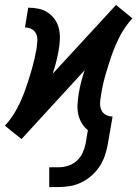

<svg xmlns="http://www.w3.org/2000/svg" viewBox="-41 -551 561 776"><path d="M158 205V125H196Q215 125 234 119Q253 113 268.5 99.5Q284 86 292.5 67.5Q301 49 305 30L314 -25Q299 -37 289 -54Q279 -71 275 -90.5Q271 -110 272.5 -131Q274 -152 277 -172Q281 -196 287 -219.5Q293 -243 301 -267L46 11L12 -16L-21 -43Q9 -76 29 -114.5Q49 -153 63 -193.5Q77 -234 88.5 -274.5Q100 -315 107 -356Q109 -371 110 -386Q111 -401 105.5 -413.5Q100 -426 87.5 -433Q75 -440 60 -440L73 -520Q95 -520 116 -515.5Q137 -511 153.5 -499.5Q170 -488 181.5 -471Q193 -454 197.5 -433.5Q202 -413 201 -391.5Q200 -370 196 -348Q192 -324 186 -300.5Q180 -277 172 -253L428 -531L461 -504L494 -477Q464 -444 444 -405.5Q424 -367 410 -326.5Q396 -286 384.5 -245.5Q373 -205 367 -164Q364 -149 363.5 -134Q363 -119 368.5 -106.5Q374 -94 386.5 -87Q399 -80 414 -80L395 30Q391 53 383.5 76Q376 99 362.5 120Q349 141 330 158Q311 175 288.5 186Q266 197 242.5 201Q219 205 196 205Z"/></svg>

Font: Iosevka SS04 Medium
Style: Italic
Weight: 500
Italic angle: -9°
Monospace: yes
Designer: Belleve Invis
Foundry: Belleve Invis
Version: Version 19.0.0; ttfautohint (v1.8.4)